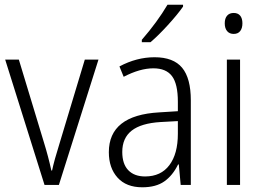

<svg xmlns="http://www.w3.org/2000/svg" viewBox="-20 -785 1117 815"><path d="M2 -532H60L166 -182Q185 -121 198 -61H201Q210 -104 233 -177L340 -532H398L230 0H169Z M790 -359V0H747L739 -87H736Q713 -40 677.5 -15Q642 10 584 10Q516 10 479 -31Q442 -72 442 -139Q442 -296 656 -308L735 -313V-353Q735 -429 710 -462Q685 -495 631 -495Q574 -495 505 -459L487 -503Q560 -542 636 -542Q716 -542 753 -497.5Q790 -453 790 -359ZM662 -267Q579 -262 539 -230.5Q499 -199 499 -140Q499 -89 524.5 -62.5Q550 -36 596 -36Q663 -36 699 -84Q735 -132 735 -217V-271ZM757 -757Q734 -724 693 -679Q652 -634 619 -606H582V-616Q648 -692 691 -765H757Z M1009 -686Q1009 -665 999.5 -653Q990 -641 972 -641Q954 -641 944 -653Q934 -665 934 -686Q934 -707 944 -718.5Q954 -730 972 -730Q990 -730 999.5 -718.5Q1009 -707 1009 -686ZM999 0H943V-532H999Z"/></svg>

Font: Noto Sans UI NarrowLight
Style: Regular
Weight: 300
Width: 4
Designer: Monotype Design Team
Foundry: Monotype Imaging Inc.
Version: Version 1.001